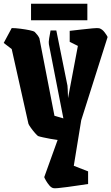

<svg xmlns="http://www.w3.org/2000/svg" viewBox="-46 -773 599 1033"><path d="M159 -41Q155 -43 143 -56.5Q131 -70 120 -85.5Q109 -101 107 -107L17 -509L-26 -542L17 -622Q37 -622 64 -618.5Q91 -615 113 -610.5Q135 -606 141 -601Q148 -594 155 -585Q162 -576 166 -567L247 -150L295 -136L217 -535Q215 -545 218.5 -566.5Q222 -588 226 -609H257L317 -312Q318 -307 318.5 -288.5Q319 -270 320 -245L373 -526L329 -548V-607Q356 -610 390 -614Q424 -618 452 -620.5Q480 -623 488 -621Q504 -616 516.5 -599.5Q529 -583 533 -574L391 -126L351 119L428 149V217Q407 220 377 224.5Q347 229 317.5 233Q288 237 266.5 239Q245 241 240 239Q229 236 219 224Q209 212 201.5 199Q194 186 192 180L264 -20Q247 -22 225.5 -26Q204 -30 185.5 -34Q167 -38 159 -41ZM121 -664V-753H424V-664Z"/></svg>

Font: Grenze Gotisch ExtraBold
Style: Regular
Weight: 800
Designer: Renata Polastri
Foundry: Omnibus-Type
Version: Version 1.001